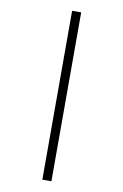

<svg xmlns="http://www.w3.org/2000/svg" viewBox="-105 -802 710 1105"><g transform="rotate(10 250.0 -249.5)"><path d="M277 -743V244H224V-743Z"/></g></svg>

Font: TypoPRO Lekton
Style: Regular
Weight: 400
Monospace: yes
Designer: Paolo Mazzetti, Luciano Perondi, Raffaele Flato, Elena Papassissa, Emilio Macchia, Michela Povoleri, Tobias Seemiller, R
Version: Version 34.000